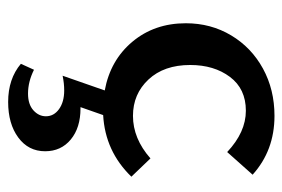

<svg xmlns="http://www.w3.org/2000/svg" viewBox="-134 -332 710 483"><g transform="rotate(90 221.5 -90.0)"><path d="M269 6 249 63H252Q301 63 330.5 87.5Q360 112 360 152Q360 194 325.5 219.5Q291 245 236 245Q178 245 140 213L155 180Q185 195 215 195Q242 195 257 181.5Q272 168 272 150Q272 130 254 117Q236 104 207 104Q189 104 170 108L207 2Q131 -12 84.5 -67.5Q38 -123 38 -202Q38 -265 68.5 -316Q99 -367 152 -396Q205 -425 271 -425Q358 -425 419 -370L362 -306Q312 -353 258 -353Q203 -353 173 -313Q143 -273 143 -213Q143 -147 179.5 -108Q216 -69 271 -69Q328 -69 378 -113L424 -65Q360 1 269 6Z"/></g></svg>

Font: Ysabeau Semibold
Style: Regular
Weight: 600
Designer: Christian Thalmann (Catharsis Fonts)
Version: Version 0.003